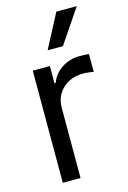

<svg xmlns="http://www.w3.org/2000/svg" viewBox="-117 -820 585 877"><g transform="rotate(-15 175.0 -381.5)"><path d="M67.4 -530.3H148.4V-449.2H154.3Q168.9 -489.7 206.5 -514.4Q244.1 -539.1 291 -539.1Q315.4 -539.1 335 -537.1V-452.1Q329.6 -454.1 314.2 -456.1Q298.8 -458 284.2 -458Q246.6 -458 216.3 -441.9Q186 -425.8 168.7 -397.5Q151.4 -369.1 151.4 -334V0H67.4ZM241.2 -762.7H337.9L229.5 -602.5H157.2Z"/></g></svg>

Font: Pretendard JP
Style: Regular
Weight: 400
Designer: Base glyphs from Inter by Rasmus Andersson; Hangeul glyphs from Noto Sans CJK(Source Han Sans) by Jang Soo-young and Kan
Foundry: Kil Hyung-jin
Version: Version 1.309